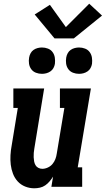

<svg xmlns="http://www.w3.org/2000/svg" viewBox="-20 -1007 570 1035"><path d="M165 8Q139 8 115.5 -1.5Q92 -11 75.5 -29Q59 -47 50 -70.5Q41 -94 38 -119Q35 -144 36.5 -170.5Q38 -197 43 -223L76 -425H52V-530H218L165 -206Q163 -195 162 -183Q161 -171 161.5 -159.5Q162 -148 164 -137Q166 -126 171.5 -116.5Q177 -107 187 -102Q197 -97 208 -97Q223 -97 238 -104Q253 -111 263 -123Q273 -135 278.5 -149.5Q284 -164 286 -179L327 -425H303V-530H470L399 -105H423V0H257L266 -55Q258 -42 247.5 -29.5Q237 -17 224 -8Q211 1 195.5 4.5Q180 8 165 8ZM406 -609Q389 -609 373.5 -615Q358 -621 348.5 -634Q339 -647 336.5 -663.5Q334 -680 337 -697Q339 -709 345 -720Q351 -731 361 -738Q371 -745 383 -748Q395 -751 406 -751Q423 -751 438.5 -745Q454 -739 463.5 -726Q473 -713 475.5 -696.5Q478 -680 476 -663Q474 -651 468 -640Q462 -629 451.5 -622Q441 -615 429.5 -612Q418 -609 406 -609ZM206 -609Q189 -609 173.5 -615Q158 -621 148.5 -634Q139 -647 136.5 -663.5Q134 -680 137 -697Q139 -709 145 -720Q151 -731 161 -738Q171 -745 183 -748Q195 -751 206 -751Q223 -751 238.5 -745Q254 -739 263.5 -726Q273 -713 275.5 -696.5Q278 -680 276 -663Q274 -651 268 -640Q262 -629 251.5 -622Q241 -615 229.5 -612Q218 -609 206 -609ZM274 -800 167 -929 249 -981 335 -861 461 -987 530 -923 378 -800Z"/></svg>

Font: Iosevka Slab Extrabold Oblique
Style: Regular
Weight: 800
Italic angle: -9°
Monospace: yes
Designer: Belleve Invis
Foundry: Belleve Invis
Version: Version 11.1.1; ttfautohint (v1.8.3)